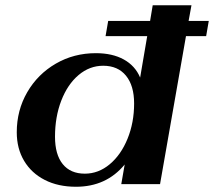

<svg xmlns="http://www.w3.org/2000/svg" viewBox="-20 -703 817 733"><path d="M767 -565H690L591 0H443L456 -75Q386 10 270 10Q202 10 151 -16Q100 -42 72 -89Q44 -136 44 -198Q44 -282 84 -351Q124 -420 193 -460Q262 -500 346 -500Q409 -500 452.5 -476Q496 -452 515 -407L542 -565H383L393 -623H553L563 -683H711L700 -623H777ZM492 -308Q492 -376 461 -414Q430 -452 374 -452Q322 -452 280 -416.5Q238 -381 214 -319Q190 -257 190 -181Q190 -113 219.5 -76.5Q249 -40 304 -40Q356 -40 399 -76Q442 -112 467 -173.5Q492 -235 492 -308Z"/></svg>

Font: Fahkwang
Style: Bold Italic
Weight: 700
Italic angle: -10°
Designer: Suppakit Chalermlarp | Katatrad Co.,Ltd.
Foundry: Cadson Demak Co.,Ltd.
Version: Version 1.000; ttfautohint (v1.6)